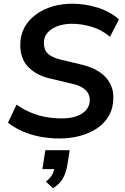

<svg xmlns="http://www.w3.org/2000/svg" viewBox="-20 -735 671 1033"><path d="M300 10Q249 10 199 1Q149 -8 104.5 -27Q60 -46 23 -75L69 -172Q108 -145 148 -128.5Q188 -112 229 -105Q270 -98 312 -98Q359 -98 392.5 -110Q426 -122 444.5 -144.5Q463 -167 463 -196Q463 -218 452.5 -235.5Q442 -253 419 -266Q396 -279 357 -287L248 -313Q175 -330 132 -374.5Q89 -419 89 -493Q89 -545 111 -586Q133 -627 172 -656Q211 -685 261.5 -700Q312 -715 369 -715Q435 -715 502 -695Q569 -675 620 -631L572 -537Q527 -575 473 -591Q419 -607 367 -607Q323 -607 288.5 -594Q254 -581 235 -558Q216 -535 216 -504Q216 -466 238 -446Q260 -426 303 -415L412 -389Q501 -369 545.5 -322.5Q590 -276 590 -211Q590 -156 567 -114.5Q544 -73 503.5 -45.5Q463 -18 411 -4Q359 10 300 10ZM265 278 227 242Q252 222 261.5 203.5Q271 185 275 160L299 175H208L224 73H355L343 149Q336 192 320 222.5Q304 253 265 278Z"/></svg>

Font: Nunito Sans 12pt ExtraLight 12pt
Style: Bold Italic
Weight: 700
Italic angle: -9°
Version: Version 3.101;gftools[0.9.27]